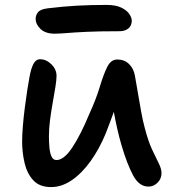

<svg xmlns="http://www.w3.org/2000/svg" viewBox="-20 -750 707 781"><path d="M188 11Q141 11 115.5 -16.5Q90 -44 80 -87Q70 -130 70 -174Q70 -201 73 -237.5Q76 -274 81 -312.5Q86 -351 91 -384Q96 -417 100 -437Q106 -471 116 -490Q126 -509 143 -509Q168 -509 189 -488.5Q210 -468 210 -441Q210 -426 205.5 -397Q201 -368 194.5 -332.5Q188 -297 183.5 -261.5Q179 -226 179 -196Q179 -173 181 -150.5Q183 -128 189.5 -113.5Q196 -99 210 -99Q240 -99 274 -150Q308 -201 344 -288Q371 -347 386 -397Q401 -447 416 -477.5Q431 -508 457 -508Q486 -508 505 -489.5Q524 -471 529 -441Q534 -413 540.5 -374.5Q547 -336 554 -297Q561 -258 569 -229Q583 -175 599 -141Q615 -107 626 -85Q637 -63 637 -46Q637 -23 621 -7Q605 9 584 9Q546 9 521.5 -36.5Q497 -82 474 -160Q465 -191 457 -226Q449 -261 443 -295Q436 -276 428 -254Q420 -232 410 -207Q384 -144 348.5 -94.5Q313 -45 272 -17Q231 11 188 11ZM202 -613Q165 -613 145 -632Q125 -651 125 -674Q125 -687 134 -699.5Q143 -712 173 -716Q238 -724 294 -727Q350 -730 413 -730Q451 -730 473.5 -719Q496 -708 506 -693Q516 -678 516 -666Q516 -646 502.5 -634.5Q489 -623 466 -623Q383 -623 331.5 -620.5Q280 -618 250.5 -615.5Q221 -613 202 -613Z"/></svg>

Font: Shantell Sans Normal
Style: Regular
Weight: 500
Designer: Stephen Nixon, Anya Danilova, Shantell Martin
Foundry: Arrow Type
Version: Version 1.009;[a7da0bfa3]